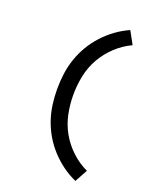

<svg xmlns="http://www.w3.org/2000/svg" viewBox="-179 -939 958 1198"><g transform="rotate(20 300.0 -340.0)"><path d="M473 161Q426 140 384 109.5Q342 79 306.5 40.5Q271 2 244.5 -42.5Q218 -87 201 -136Q184 -185 177 -236.5Q170 -288 170 -340Q170 -392 177 -443.5Q184 -495 201 -544Q218 -593 244.5 -637.5Q271 -682 306.5 -720.5Q342 -759 384 -789.5Q426 -820 473 -841L519 -757Q461 -730 413.5 -685.5Q366 -641 334.5 -585.5Q303 -530 290 -467Q277 -404 277 -340Q277 -276 290 -213Q303 -150 334.5 -94.5Q366 -39 413.5 5.5Q461 50 519 77Z"/></g></svg>

Font: Iosevka Custom SmBdEx
Style: Regular
Weight: 600
Width: 7
Monospace: yes
Designer: Belleve Invis
Foundry: Belleve Invis
Version: Version 11.2.4; ttfautohint (v1.8.4)